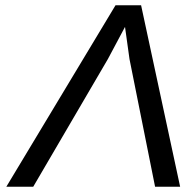

<svg xmlns="http://www.w3.org/2000/svg" viewBox="-20 -708 708 728"><path d="M418 -688H515L663 0H568L471 -484L454 -606L389 -484L106 0H4Z"/></svg>

Font: Libra Sans Modern
Style: Italic
Weight: 400
Italic angle: -12°
Foundry: Stefan Peev, Context Ltd
Version: Version 1.000